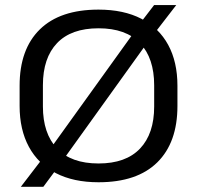

<svg xmlns="http://www.w3.org/2000/svg" viewBox="-20 -690 760 741"><path d="M360.2 13.4Q263.6 13.4 195.6 -21.8Q127.5 -57 91.6 -123.2Q55.7 -189.5 55.7 -281.1V-359.3Q55.7 -500 133.7 -576.5Q211.7 -652.9 360.2 -652.9Q457.3 -652.9 525.4 -617.7Q593.4 -582.5 629.1 -516.8Q664.8 -451 664.8 -359.3V-281.1Q664.8 -140 587 -63.3Q509.2 13.4 360.2 13.4ZM60.4 30.9 149.4 -85.2 171 -111.5 508.3 -580.6 518.1 -596.6 574.7 -670.4H660.2L571 -554.8L551.2 -529.1L216.4 -62.9L207.5 -50.3L147.2 30.9ZM360.2 -59.1Q465.8 -59.1 520.4 -116.6Q575 -174 575 -279V-360.9Q575 -465.5 520.7 -523.1Q466.4 -580.8 360.2 -580.8Q254.8 -580.8 200.2 -523.6Q145.6 -466.5 145.6 -360.9V-279Q145.6 -175 199.9 -117.1Q254.2 -59.1 360.2 -59.1Z"/></svg>

Font: Anek Gurmukhi Medium SemiExpanded
Style: Regular
Weight: 500
Width: 6
Version: Version 1.003